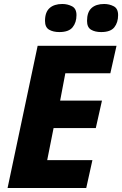

<svg xmlns="http://www.w3.org/2000/svg" viewBox="-20 -944 613 964"><path d="M18 0 169 -714H565L534 -576H308L282 -439H492L461 -301H249L217 -140H444L413 0ZM488 -783Q457 -783 437 -795Q417 -807 417 -839Q417 -883 439.5 -903.5Q462 -924 503 -924Q529 -924 551 -912.5Q573 -901 573 -868Q573 -831 554 -807Q535 -783 488 -783ZM278 -783Q247 -783 226.5 -795Q206 -807 206 -839Q206 -883 229 -903.5Q252 -924 293 -924Q319 -924 341.5 -912.5Q364 -901 364 -868Q364 -831 344.5 -807Q325 -783 278 -783Z"/></svg>

Font: Noto Sans Disp ExtBd
Style: Italic
Weight: 800
Italic angle: -12°
Designer: Monotype Design Team
Foundry: Monotype Imaging Inc.
Version: Version 2.000;GOOG;noto-source:20170915:90ef993387c0